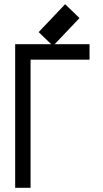

<svg xmlns="http://www.w3.org/2000/svg" viewBox="-20 -894 490 914"><path d="M232.4 -675.3 164.1 -741.2 290 -874 358.4 -808.1ZM52.2 0V-683.6H406.2V-609.9H125.5V0Z"/></svg>

Font: Anka/Coder Narrow
Style: Regular
Weight: 400
Width: 3
Monospace: yes
Version: Version 001.100